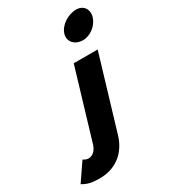

<svg xmlns="http://www.w3.org/2000/svg" viewBox="-280 -949 1180 1342"><g transform="rotate(-30 309.5 -277.5)"><path d="M561.8 -830C494.8 -830 423.8 -783 406.5 -725C389.1 -667 431.9 -620 499 -620C557 -620 618 -667 635.4 -725C652.7 -783 619.8 -830 561.8 -830ZM360 -513H553L375.9 79C348.7 170 273.3 275 114.6 275C26.2 275 0.5 254 -21.2 243L76.6 100C76.6 100 95.1 115 117.1 115C149.2 115 178.7 93 193.1 45Z"/></g></svg>

Font: Hussar
Style: BdSuprExtOblThree
Weight: 700
Foundry: Cannot Into Space Fonts
Version: Version 2.00